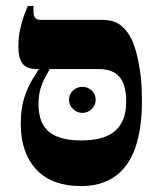

<svg xmlns="http://www.w3.org/2000/svg" viewBox="-20 -617 541 648"><path d="M254 11Q154 11 102 -45.5Q50 -102 50 -199Q50 -250 61.5 -286Q73 -322 87.5 -345.5Q102 -369 110 -382V-412H148V-384Q142 -373 133 -357Q124 -341 117 -318.5Q110 -296 110 -266Q110 -201 145.5 -172Q181 -143 254 -143Q333 -143 369.5 -176Q406 -209 406 -274Q406 -309 397 -333.5Q388 -358 367.5 -371Q347 -384 311 -384H104Q70 -384 56 -402.5Q42 -421 42 -460Q42 -492 48.5 -520.5Q55 -549 63 -569.5Q71 -590 74 -597H93V-575Q93 -564 98.5 -557Q104 -550 116 -550H324Q362 -550 385 -533.5Q408 -517 422 -488Q427 -481 435.5 -455Q444 -429 451.5 -385Q459 -341 459 -275Q459 -182 436.5 -118Q414 -54 368 -21.5Q322 11 254 11ZM258 -236Q240 -236 226.5 -249Q213 -262 213 -280Q213 -299 226.5 -311.5Q240 -324 258 -324Q276 -324 289.5 -311.5Q303 -299 303 -280Q303 -262 289.5 -249Q276 -236 258 -236Z"/></svg>

Font: Frank Ruhl Libre
Style: Bold
Weight: 700
Designer: Yanek Iontef
Foundry: Fontef
Version: Version 6.004